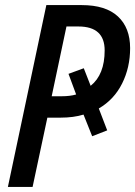

<svg xmlns="http://www.w3.org/2000/svg" viewBox="-20 -734 531 754"><path d="M11 0 162 -714H301Q395 -714 443 -669.5Q491 -625 491 -545Q491 -469 459.5 -406Q428 -343 368 -308L401 -222L342 -199L308 -284Q269 -272 218 -272H166L108 0ZM222 -356Q255 -356 279 -363L249 -444L309 -466L336 -397Q391 -441 391 -536Q391 -630 288 -630H241L183 -356Z"/></svg>

Font: Noto Sans Condensed Medium
Style: Italic
Weight: 500
Width: 3
Italic angle: -12°
Designer: Monotype Design Team
Foundry: Monotype Imaging Inc.
Version: Version 2.013; ttfautohint (v1.8.4.7-5d5b)